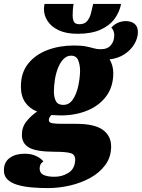

<svg xmlns="http://www.w3.org/2000/svg" viewBox="-70 -763 726 983"><path d="M175 200Q133 200 92.5 196.5Q52 193 19.5 183.5Q-13 174 -32 155.5Q-51 137 -50 106Q-49 66 -19.5 45Q10 24 56 24Q90 24 114.5 35.5Q139 47 152 63Q140 72 136.5 81Q133 90 133 100Q133 123 153 132.5Q173 142 209 142Q249 142 281 121.5Q313 101 315 57Q316 28 291.5 21Q267 14 212 14Q117 14 79.5 -7Q42 -28 42 -73Q42 -112 65.5 -141.5Q89 -171 120 -192Q81 -207 59 -239Q37 -271 37 -320Q37 -391 74.5 -437.5Q112 -484 173.5 -507Q235 -530 308 -530Q346 -530 369 -525.5Q392 -521 409 -516Q426 -511 446 -511Q481 -511 498 -532Q515 -553 515 -582Q515 -606 500 -622Q516 -639 535 -647Q554 -655 574 -655Q602 -655 619 -641Q636 -627 636 -599Q636 -568 618 -537.5Q600 -507 567.5 -485.5Q535 -464 491 -459Q500 -444 505 -426.5Q510 -409 510 -389Q510 -319 474 -270.5Q438 -222 377 -197Q316 -172 241 -172Q230 -172 218 -173Q206 -174 193 -174Q188 -169 184 -162.5Q180 -156 180 -148Q180 -135 198.5 -132Q217 -129 254 -129H320Q415 -129 457.5 -97.5Q500 -66 499 -10Q498 43 468.5 82.5Q439 122 391.5 148Q344 174 287.5 187Q231 200 175 200ZM254 -226Q284 -226 302.5 -253Q321 -280 330 -320Q339 -360 340 -399Q340 -430 330.5 -454Q321 -478 294 -478Q272 -478 255 -460.5Q238 -443 227 -415Q216 -387 211 -355Q206 -323 206 -294Q206 -265 216 -245.5Q226 -226 254 -226ZM327 -590Q270 -590 232 -607.5Q194 -625 174.5 -654Q155 -683 155 -716Q155 -728 158 -743H307Q304 -729 303 -713Q302 -697 302 -684Q302 -666 308 -652.5Q314 -639 337 -639Q363 -639 376.5 -655.5Q390 -672 396 -696Q402 -720 407 -743H550Q542 -701 516 -666Q490 -631 443.5 -610.5Q397 -590 327 -590Z"/></svg>

Font: Sansita Swashed ExtraBold
Style: Regular
Weight: 800
Designer: Pablo Cosgaya
Foundry: Omnibus-Type
Version: Version 1.003; ttfautohint (v1.8.3)